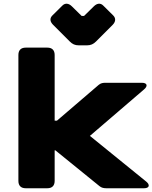

<svg xmlns="http://www.w3.org/2000/svg" viewBox="-20 -1004 813 1024"><path d="M547.4 0H748.5C776.9 0 781.2 -18.1 759.8 -35.6L459.5 -279.3L748 -526.9C770 -545.4 765.1 -562.5 736.8 -562.5H543C528.8 -562.5 518.1 -561 506.3 -551.3L283.7 -360.4H271.5V-710.9C271.5 -736.3 257.8 -750 232.4 -750H117.2C91.8 -750 78.1 -736.3 78.1 -710.9V-39.1C78.1 -13.7 91.8 0 117.2 0H232.4C257.8 0 271.5 -13.7 271.5 -39.1V-202.1H275.4L510.7 -11.2C521.5 -2.4 533.2 0 547.4 0ZM480.5 -970.2 428.2 -918.9H415.5L363.3 -970.2C346.2 -987.3 327.1 -988.8 312.5 -974.1L259.3 -921.4C244.6 -906.7 245.6 -889.2 263.7 -871.1L352.1 -782.7C366.2 -768.6 379.9 -762.2 399.9 -762.2H444.3C463.9 -762.2 478 -768.6 492.2 -782.7L580.1 -870.6C598.1 -888.7 598.1 -907.2 584 -921.4L530.8 -974.1C515.6 -989.7 496.6 -986.3 480.5 -970.2Z"/></svg>

Font: Gyrotrope Black
Style: Regular
Weight: 900
Designer: David Moles
Version: Version 1.003;Glyphs 3.3.1 (3343)